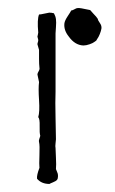

<svg xmlns="http://www.w3.org/2000/svg" viewBox="-20 -456 286 477"><path d="M232 -385Q231 -379 228 -371.5Q225 -364 222 -360L219 -355Q217 -354 214 -351.5Q211 -349 202.5 -346Q194 -343 187 -343Q166 -344 151 -365Q138 -381 140 -398Q141 -405 148 -415.5Q155 -426 157 -430Q160 -430 165 -433Q170 -436 173 -436Q177 -437 204 -431L212 -422Q220 -414 223 -409Q223 -406 228 -399Q233 -392 232 -385ZM118 -346V-318V-228Q117 -205 118 -163Q119 -121 119 -110Q119 -108 118 -100Q117 -92 118 -88Q118 -82 119 -64Q120 -46 119 -36Q120 -33 122 -28.5Q124 -24 124 -21V-17Q124 -12 121.5 -9Q119 -6 111.5 -3Q104 0 103 1Q83 1 72 -12Q71 -21 78 -39Q77 -46 78 -70.5Q79 -95 77 -103Q76 -107 78 -112Q80 -117 80 -119Q78 -125 78.5 -143Q79 -161 75 -165Q79 -178 77 -207.5Q75 -237 77 -252L73 -271Q73 -274 76 -279Q79 -284 78 -288Q77 -296 77 -310Q77 -324 77 -332L73 -346Q73 -348 74 -351Q75 -354 75 -356Q75 -358 74 -361Q73 -364 73 -365Q73 -366 74 -369.5Q75 -373 75 -375Q72 -408 77 -420Q81 -420 89.5 -422Q98 -424 102 -424.5Q106 -425 114 -423Q118 -416 119 -408.5Q120 -401 119 -388.5Q118 -376 118 -373Q118 -369 118 -364Q118 -359 118 -353.5Q118 -348 118 -346Z"/></svg>

Font: FuturaRenner Light
Style: Regular
Weight: 300
Designer: BSozoo
Foundry: BSozoo
Version: Version 1.001;PS 001.001;hotconv 1.0.70;makeotf.lib2.5.58329